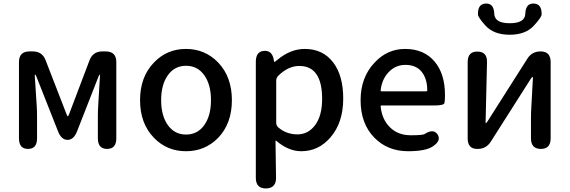

<svg xmlns="http://www.w3.org/2000/svg" viewBox="-20 -840 3213 1083"><path d="M138 0Q87 0 87 -60V-490Q87 -550 147 -550H165Q218 -550 237 -501L356 -194Q360 -184 362.5 -184Q365 -184 369 -194L485 -500Q504 -550 557 -550H576Q636 -550 636 -490V-60Q636 0 584 0Q532 0 532 -60V-183Q532 -214 534 -245L544 -414Q544 -419 542 -419Q540 -419 536 -409L415 -100Q396 -51 361 -51Q326 -51 307 -100L185 -409Q181 -419 178.5 -419Q176 -419 176 -414L187 -245Q189 -214 189 -183V-60Q189 0 138 0Z M849 -62Q770 -143 770 -275Q770 -407 849 -488Q922 -564 1029 -564Q1136 -564 1210 -488Q1288 -407 1288 -275Q1288 -143 1210 -62Q1136 13 1029 13Q922 13 849 -62ZM927 -134Q965 -81 1029.5 -81Q1094 -81 1132 -134Q1170 -187 1170 -275Q1170 -363 1132 -416Q1094 -469 1029.5 -469Q965 -469 927 -416Q889 -363 889 -275Q889 -187 927 -134Z M1480 223Q1423 223 1423 163V-491Q1423 -550 1469 -553Q1516 -557 1525 -499Q1526 -490 1527.5 -490Q1529 -490 1544 -502Q1618 -564 1699 -564Q1802 -564 1860 -487Q1916 -413 1916 -284Q1916 -148 1844 -65Q1777 13 1679 13Q1607 13 1538 -46Q1534 -49 1534 -44L1537 162Q1538 222 1480 223ZM1797 -282Q1797 -468 1668 -468Q1606 -468 1550 -413Q1538 -401 1538 -384V-148Q1538 -132 1550 -121Q1596 -82 1657.5 -82Q1719 -82 1758 -135Q1797 -188 1797 -282Z M2282 13Q2167 13 2092 -63Q2014 -142 2014 -275Q2014 -403 2092 -486Q2164 -564 2265 -564Q2372 -564 2432 -492Q2490 -423 2490 -304Q2490 -273 2487 -259Q2484 -245 2428 -245H2132Q2127 -245 2127 -240Q2134 -167 2179.5 -122Q2225 -77 2297 -77Q2365 -77 2375 -84Q2425 -116 2448 -82Q2471 -47 2421 -14Q2381 13 2282 13ZM2127 -330Q2126 -325 2131 -325H2385Q2390 -325 2390 -330Q2390 -396 2358.5 -435Q2327 -474 2267 -474Q2213 -474 2175 -436Q2134 -395 2127 -330Z M2671 0Q2618 0 2618 -60V-490Q2618 -550 2673 -549Q2729 -549 2727 -488L2719 -150Q2719 -145 2721 -145Q2723 -145 2731 -157L2954 -508Q2980 -550 3029 -550Q3086 -550 3086 -490V-60Q3086 0 3031 0Q2975 0 2975 -60V-174Q2975 -205 2977 -236L2986 -401Q2986 -406 2983.5 -406Q2981 -406 2973 -394L2749 -42Q2723 0 2674 0ZM2718 -696Q2677 -742 2676 -758Q2674 -818 2720 -820Q2766 -822 2768 -762Q2770 -709 2855.5 -709Q2941 -709 2943 -762Q2945 -822 2991 -820Q3037 -818 3035 -758Q3034 -742 2992 -696Q2945 -644 2855 -644Q2765 -644 2718 -696Z"/></svg>

Font: Resource Han Rounded CN Medium
Style: Regular
Weight: 500
Designer: Cyano Hao (round all glyphs); Ryoko NISHIZUKA 西塚涼子 (kana, bopomofo & ideographs); Paul D. Hunt (Latin, Greek & Cyrillic)
Foundry: Cyano Hao
Version: 0.990